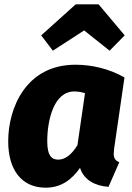

<svg xmlns="http://www.w3.org/2000/svg" viewBox="-20 -851 613 890"><path d="M225 -616 370 -710 488 -616 558 -687 437 -831H331L171 -687ZM330 -551C100 -551 18 -350 18 -196C18 -65 79 19 192 19C265 19 314 -20 351 -73C369 -16 422 11 483 15L533 -99C506 -110 505 -128 509 -162L557 -492C485 -533 404 -551 330 -551ZM324 -427C344 -427 357 -424 374 -419L339 -178C312 -134 282 -111 250 -111C222 -111 199 -126 199 -196C199 -295 230 -427 324 -427Z"/></svg>

Font: Fira Sans ExtraBold
Style: Italic
Weight: 800
Italic angle: -8°
Designer: bBox Type GmbH & Carrois Corporate GbR & Edenspiekermann AG
Foundry: bBox Type GmbH & Carrois Corporate GbR & Edenspiekermann AG
Version: Version 4.301;PS 004.301;hotconv 1.0.88;makeotf.lib2.5.64775